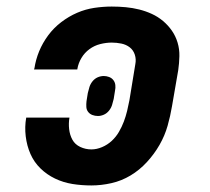

<svg xmlns="http://www.w3.org/2000/svg" viewBox="-20 -558 640 586"><path d="M259 8Q229 8 201 3.5Q173 -1 148 -13Q123 -25 103.5 -44Q84 -63 73 -88Q62 -113 58.5 -142Q55 -171 60 -199H192Q189 -182 191 -164Q193 -146 201 -131.5Q209 -117 225 -109.5Q241 -102 259 -102Q275 -102 291.5 -109Q308 -116 321 -128Q334 -140 343 -155.5Q352 -171 358 -187Q364 -203 368 -219.5Q372 -236 375 -252L393 -362Q396 -377 391.5 -391Q387 -405 376 -413.5Q365 -422 350.5 -425Q336 -428 321 -428Q304 -428 286 -423.5Q268 -419 253 -408Q238 -397 228.5 -381Q219 -365 216 -347Q216 -347 216 -346.5Q216 -346 216 -346H84Q84 -347 84 -347.5Q84 -348 85 -349Q89 -376 99.5 -401.5Q110 -427 127 -450Q144 -473 167 -490.5Q190 -508 215.5 -519Q241 -530 268 -534Q295 -538 321 -538Q343 -538 364 -536Q385 -534 405 -529Q425 -524 443.5 -515.5Q462 -507 477.5 -494Q493 -481 504.5 -464.5Q516 -448 522 -428Q528 -408 527.5 -386.5Q527 -365 524 -344L505 -234Q500 -204 491.5 -174Q483 -144 467 -116Q451 -88 428.5 -63.5Q406 -39 378.5 -22.5Q351 -6 320 1Q289 8 259 8ZM279 -204Q270 -204 262 -207Q254 -210 249 -216.5Q244 -223 243.5 -231.5Q243 -240 244 -249L248 -274Q250 -283 253 -292.5Q256 -302 262.5 -310Q269 -318 278 -322Q287 -326 297 -326Q305 -326 313 -323Q321 -320 326 -313.5Q331 -307 332 -298.5Q333 -290 331 -281L327 -256Q325 -247 322 -237.5Q319 -228 312.5 -220Q306 -212 297 -208Q288 -204 279 -204Z"/></svg>

Font: Iosevka Slab XBdExObl
Style: Regular
Weight: 800
Width: 7
Italic angle: -9°
Monospace: yes
Designer: Belleve Invis
Foundry: Belleve Invis
Version: Version 11.1.0; ttfautohint (v1.8.3)